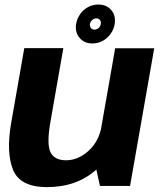

<svg xmlns="http://www.w3.org/2000/svg" viewBox="-20 -800 693 826"><path d="M410 0H539.5L643.5 -592.5H475.5L388.5 -97ZM252.5 -593H84.5L28 -271Q6 -145 36 -70Q66 5 182 5Q311 5 395.5 -71.2Q480 -147.5 494 -226L418 -260.5Q406 -192 361 -151.2Q316 -110.5 264 -110.5Q214 -110.5 197 -145.5Q180 -180.5 197.5 -279ZM378 -613Q401.5 -613 422 -624.2Q442.5 -635.5 456 -654.5Q469.5 -673.5 473.5 -697Q479 -732.5 458.8 -756.5Q438.5 -780.5 403 -780.5Q379 -780.5 358.8 -769.5Q338.5 -758.5 325 -739.5Q311.5 -720.5 307.5 -697Q302 -661.5 322.2 -637.2Q342.5 -613 378 -613ZM386.5 -672.5Q377 -672.5 371.2 -679.8Q365.5 -687 367 -697Q369 -707.5 377 -714.2Q385 -721 394.5 -721Q404 -721 409.8 -714.2Q415.5 -707.5 413.5 -697Q412.5 -687 404.5 -679.8Q396.5 -672.5 386.5 -672.5Z"/></svg>

Font: Anybody UltraCondensed Thin
Style: Bold Italic
Weight: 700
Italic angle: -10°
Version: Version 1.111